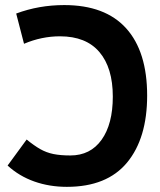

<svg xmlns="http://www.w3.org/2000/svg" viewBox="-20 -723 626 753"><path d="M242.2 9.8Q173.8 9.8 114.5 -11.2Q55.2 -32.2 9.8 -73.7L84.5 -175.8Q113.8 -151.9 137.9 -138.2Q162.1 -124.5 189.7 -118.9Q217.3 -113.3 255.9 -113.3Q334.5 -113.3 378.4 -174.8Q422.4 -236.3 422.4 -344.2Q422.4 -457 369.9 -518.8Q317.4 -580.6 215.3 -580.6Q143.1 -580.6 74.2 -551.3L43.5 -669.9Q132.3 -703.1 231.9 -703.1Q392.6 -703.1 474.9 -611.8Q557.1 -520.5 557.1 -348.1Q557.1 -180.7 478.3 -85.4Q399.4 9.8 242.2 9.8Z"/></svg>

Font: Cascadia Code NF
Style: Bold
Weight: 700
Monospace: yes
Designer: Aaron Bell
Foundry: Saja Typeworks
Version: Version 2404.023; ttfautohint (v1.8.4)